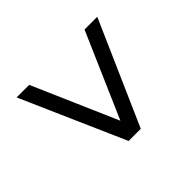

<svg xmlns="http://www.w3.org/2000/svg" viewBox="-106 -618 740 740"><g transform="rotate(45 263.5 -248.5)"><path d="M475.6 -214.8 51.8 -28.3V-96.7L446.3 -268.6V-226.6L51.8 -398.4V-467.8L475.6 -281.2Z"/></g></svg>

Font: Crimson Pro ExtraLight
Style: Regular
Weight: 400
Version: Version 1.002